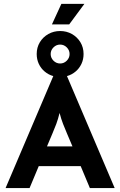

<svg xmlns="http://www.w3.org/2000/svg" viewBox="-20 -953 609 973"><path d="M8.3 0 250 -567.4Q225.7 -574.3 206.6 -590.3Q187.5 -606.2 176.7 -629.2Q166 -652.1 166 -679.2Q166 -712.5 181.9 -738.9Q197.9 -765.3 225 -780.6Q252.1 -795.8 284.7 -795.8Q317.4 -795.8 344.4 -780.6Q371.5 -765.3 387.5 -738.9Q403.5 -712.5 403.5 -679.2Q403.5 -652.1 392.7 -629.2Q381.9 -606.2 362.8 -590.3Q343.8 -574.3 319.4 -567.4L561.1 0H435.4L388.9 -111.1H176.4L129.9 0ZM218.1 -211.1H347.2L320.1 -275Q309 -300.7 299.7 -324.7Q290.3 -348.6 281.9 -380.6Q274.3 -349.3 265.3 -325Q256.2 -300.7 245.1 -275ZM284.7 -631.2Q304.2 -631.2 318.4 -645.5Q332.6 -659.7 332.6 -679.2Q332.6 -698.6 318.4 -712.8Q304.2 -727.1 284.7 -727.1Q265.3 -727.1 251 -712.8Q236.8 -698.6 236.8 -679.2Q236.8 -659.7 251 -645.5Q265.3 -631.2 284.7 -631.2ZM243.1 -829.2 291 -933.3H407.6L330.6 -829.2Z"/></svg>

Font: Afacad Flux
Style: Bold
Weight: 700
Designer: Kristian Moeller
Foundry: Dicotype
Version: Version 1.100